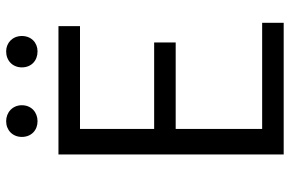

<svg xmlns="http://www.w3.org/2000/svg" viewBox="-179 -763 942 624"><g transform="rotate(-90 292.0 -451.0)"><path d="M102 0H530V-70H185V-351H466V-421H185V-662H519V-732H102ZM210 -800C239 -800 262 -820 262 -851C262 -881 239 -902 210 -902C181 -902 159 -881 159 -851C159 -820 181 -800 210 -800ZM437 -800C465 -800 487 -820 487 -851C487 -881 465 -902 437 -902C407 -902 385 -881 385 -851C385 -820 407 -800 437 -800Z"/></g></svg>

Font: ChiuKong Gothic CL Normal
Style: Regular
Weight: 350
Designer: Ryoko NISHIZUKA 西塚涼子 (kana, bopomofo & ideographs); Paul D. Hunt (Latin, Greek & Cyrillic); Sandoll Communications 산돌커뮤니
Foundry: Adobe
Version: Version 1.300